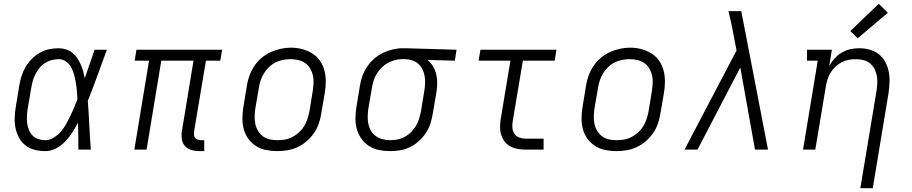

<svg xmlns="http://www.w3.org/2000/svg" viewBox="-20 -794 4840 1019"><path d="M220 8Q191 8 163.5 1Q136 -6 115 -22.5Q94 -39 81 -63Q68 -87 62.5 -114Q57 -141 58 -170Q59 -199 64 -228L82 -338Q86 -363 93.5 -388Q101 -413 114.5 -436.5Q128 -460 147.5 -480Q167 -500 190.5 -513.5Q214 -527 239.5 -532.5Q265 -538 291 -538Q311 -538 330 -532Q349 -526 364 -514Q379 -502 389.5 -486.5Q400 -471 408 -453Q416 -435 421 -416.5Q426 -398 430 -379Q443 -417 456 -454.5Q469 -492 482 -530H547Q522 -462 497.5 -394Q473 -326 446 -259Q451 -194 454 -129.5Q457 -65 462 0H396Q396 -36 395.5 -72Q395 -108 394 -143Q380 -116 363.5 -90.5Q347 -65 325.5 -42.5Q304 -20 276.5 -6Q249 8 220 8ZM220 -50Q243 -50 265 -63.5Q287 -77 303 -95.5Q319 -114 331 -135.5Q343 -157 353.5 -179Q364 -201 373.5 -223.5Q383 -246 391 -268Q390 -290 388 -312Q386 -334 382.5 -355Q379 -376 373.5 -397Q368 -418 358 -436.5Q348 -455 330.5 -467.5Q313 -480 291 -480Q272 -480 253.5 -475Q235 -470 218.5 -459.5Q202 -449 189.5 -433.5Q177 -418 168 -400.5Q159 -383 154 -365Q149 -347 146 -328L127 -218Q124 -199 123 -179.5Q122 -160 124 -141.5Q126 -123 133 -105.5Q140 -88 152.5 -75Q165 -62 183 -56Q201 -50 220 -50Z M1039 8Q1017 8 997 2.5Q977 -3 963 -17.5Q949 -32 945.5 -53Q942 -74 945 -96L1007 -472H836L758 0H693L771 -472H695L704 -530H1159L1149 -472H1073L1010 -96Q1009 -86 1010 -77Q1011 -68 1016.5 -61.5Q1022 -55 1030.5 -52.5Q1039 -50 1048 -50H1064V8Z M1451 8Q1421 8 1391.5 2Q1362 -4 1338 -19.5Q1314 -35 1297.5 -58Q1281 -81 1273.5 -109Q1266 -137 1266.5 -167.5Q1267 -198 1272 -228L1290 -338Q1294 -365 1303.5 -391.5Q1313 -418 1329 -442.5Q1345 -467 1367.5 -486Q1390 -505 1416 -517Q1442 -529 1469.5 -535Q1497 -541 1524 -541Q1555 -541 1583.5 -533.5Q1612 -526 1636.5 -511Q1661 -496 1677.5 -472.5Q1694 -449 1701.5 -421Q1709 -393 1709 -362.5Q1709 -332 1704 -302L1685 -192Q1681 -165 1672 -138.5Q1663 -112 1646.5 -88Q1630 -64 1607.5 -44.5Q1585 -25 1559 -13Q1533 -1 1505.5 3.5Q1478 8 1451 8ZM1452 -50Q1473 -50 1493 -53.5Q1513 -57 1532 -67Q1551 -77 1567 -91.5Q1583 -106 1594 -124Q1605 -142 1611.5 -162Q1618 -182 1622 -202L1640 -312Q1643 -333 1644 -354Q1645 -375 1640.5 -394.5Q1636 -414 1625.5 -431.5Q1615 -449 1598.5 -460Q1582 -471 1562 -475.5Q1542 -480 1521 -480Q1501 -480 1481 -476Q1461 -472 1442 -462.5Q1423 -453 1407.5 -438Q1392 -423 1381 -405Q1370 -387 1363.5 -367.5Q1357 -348 1354 -328L1335 -218Q1332 -198 1331.5 -177Q1331 -156 1335 -136.5Q1339 -117 1349.5 -99.5Q1360 -82 1375.5 -70.5Q1391 -59 1411 -54.5Q1431 -50 1452 -50Z M2050 8Q2020 8 1991 2Q1962 -4 1938 -19.5Q1914 -35 1897.5 -58.5Q1881 -82 1873.5 -109.5Q1866 -137 1866.5 -167.5Q1867 -198 1872 -228L1890 -338Q1894 -364 1903 -390Q1912 -416 1928 -439.5Q1944 -463 1965.5 -482Q1987 -501 2012 -513Q2037 -525 2064 -531.5Q2091 -538 2117 -538Q2121 -538 2125 -538Q2129 -538 2133 -538L2403 -530L2394 -472L2249 -476Q2266 -462 2278 -442Q2290 -422 2295.5 -399Q2301 -376 2300.5 -351.5Q2300 -327 2296 -302L2277 -192Q2273 -165 2264.5 -139Q2256 -113 2240.5 -89Q2225 -65 2203.5 -45.5Q2182 -26 2156.5 -13.5Q2131 -1 2104 3.5Q2077 8 2050 8ZM2051 -50Q2071 -50 2091 -54Q2111 -58 2129 -68Q2147 -78 2162 -93Q2177 -108 2187.5 -126Q2198 -144 2204 -163Q2210 -182 2214 -202L2232 -312Q2235 -331 2236 -350.5Q2237 -370 2234 -388.5Q2231 -407 2223 -424Q2215 -441 2202 -453.5Q2189 -466 2171 -472.5Q2153 -479 2134 -480H2123Q2121 -480 2118.5 -480Q2116 -480 2113 -480Q2094 -480 2074.5 -474.5Q2055 -469 2037.5 -459.5Q2020 -450 2005 -435Q1990 -420 1979.5 -402.5Q1969 -385 1963 -366.5Q1957 -348 1954 -328L1935 -218Q1932 -198 1931.5 -177Q1931 -156 1935 -136.5Q1939 -117 1949 -100Q1959 -83 1975 -71.5Q1991 -60 2010.5 -55Q2030 -50 2051 -50Z M2771 0Q2749 0 2728.5 -3.5Q2708 -7 2690 -16.5Q2672 -26 2659.5 -41.5Q2647 -57 2640.5 -76.5Q2634 -96 2634 -117Q2634 -138 2637 -159L2689 -472H2520L2530 -530H2933L2924 -472H2755L2701 -150Q2698 -132 2699.5 -114.5Q2701 -97 2710.5 -83.5Q2720 -70 2736.5 -64Q2753 -58 2771 -58H2865V0Z M3251 8Q3221 8 3191.5 2Q3162 -4 3138 -19.5Q3114 -35 3097.5 -58Q3081 -81 3073.5 -109Q3066 -137 3066.5 -167.5Q3067 -198 3072 -228L3090 -338Q3094 -365 3103.5 -391.5Q3113 -418 3129 -442.5Q3145 -467 3167.5 -486Q3190 -505 3216 -517Q3242 -529 3269.5 -535Q3297 -541 3324 -541Q3355 -541 3383.5 -533.5Q3412 -526 3436.5 -511Q3461 -496 3477.5 -472.5Q3494 -449 3501.5 -421Q3509 -393 3509 -362.5Q3509 -332 3504 -302L3485 -192Q3481 -165 3472 -138.5Q3463 -112 3446.5 -88Q3430 -64 3407.5 -44.5Q3385 -25 3359 -13Q3333 -1 3305.5 3.5Q3278 8 3251 8ZM3252 -50Q3273 -50 3293 -53.5Q3313 -57 3332 -67Q3351 -77 3367 -91.5Q3383 -106 3394 -124Q3405 -142 3411.5 -162Q3418 -182 3422 -202L3440 -312Q3443 -333 3444 -354Q3445 -375 3440.5 -394.5Q3436 -414 3425.5 -431.5Q3415 -449 3398.5 -460Q3382 -471 3362 -475.5Q3342 -480 3321 -480Q3301 -480 3281 -476Q3261 -472 3242 -462.5Q3223 -453 3207.5 -438Q3192 -423 3181 -405Q3170 -387 3163.5 -367.5Q3157 -348 3154 -328L3135 -218Q3132 -198 3131.5 -177Q3131 -156 3135 -136.5Q3139 -117 3149.5 -99.5Q3160 -82 3175.5 -70.5Q3191 -59 3211 -54.5Q3231 -50 3252 -50Z M3613 0 3889 -526 3871 -620Q3866 -649 3859.5 -677.5Q3853 -706 3846 -735H3914L3941 -596L4056 0H3987L3909 -436L3682 0Z M4546 205 4632 -312Q4635 -332 4636 -352.5Q4637 -373 4633.5 -392Q4630 -411 4621 -428.5Q4612 -446 4597 -458Q4582 -470 4562.5 -475Q4543 -480 4523 -480Q4523 -480 4523 -480Q4523 -480 4523 -480Q4503 -480 4484 -476.5Q4465 -473 4447 -463.5Q4429 -454 4414 -440Q4399 -426 4388.5 -409Q4378 -392 4372 -373Q4366 -354 4363 -335L4307 0H4242L4320 -472H4263V-530H4395L4381 -444Q4393 -466 4410 -484.5Q4427 -503 4448.5 -515.5Q4470 -528 4493.5 -533Q4517 -538 4541 -538Q4569 -538 4596 -530.5Q4623 -523 4644 -506.5Q4665 -490 4678 -466Q4691 -442 4696.5 -415Q4702 -388 4701 -359.5Q4700 -331 4696 -302L4612 205ZM4532 -591 4493 -629 4644 -774 4692 -726Z"/></svg>

Font: Iosevka Slab Light Extended
Style: Italic
Weight: 300
Width: 7
Italic angle: -9°
Monospace: yes
Designer: Belleve Invis
Foundry: Belleve Invis
Version: Version 11.1.0; ttfautohint (v1.8.3)